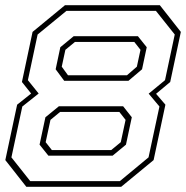

<svg xmlns="http://www.w3.org/2000/svg" viewBox="-28 -720 716 740"><path d="M73.5 0 -7.5 -103 38 -316.5 92 -359.5 56.5 -404 97.5 -597 222.5 -700H588L669 -597L628 -404L573.5 -358.5L609.5 -316.5L564 -103L439 0ZM88.5 -22H434L544.5 -113.5L586.5 -309.5L545 -359L608 -411L645.5 -587L573 -678H228L117 -587L79.5 -411L121 -359.5L58 -309.5L16 -113.5ZM219.5 -408.5 186.5 -453 204.5 -538 256 -580.5H503.5L537.5 -538L519.5 -453L467 -408.5ZM234 -430H461.5L499.5 -463L513.5 -528L489.5 -558.5H261L224 -528L210 -463ZM158.5 -120 124.5 -162.5 147 -268 199 -310.5H446.5L480 -268L457.5 -162.5L406 -120ZM172 -141.5H400.5L437.5 -172L456 -258L432 -288.5H203.5L166.5 -258L148 -172Z"/></svg>

Font: Tourney Expanded ExtraLight
Style: Italic
Weight: 200
Width: 7
Italic angle: -12°
Designer: Tyler Finck
Foundry: Etcetera Type Co
Version: Version 1.010; ttfautohint (v1.8.3)